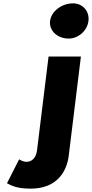

<svg xmlns="http://www.w3.org/2000/svg" viewBox="-20 -850 548 1145"><path d="M415.4 -830C348.4 -830 285.8 -783 278.6 -725C271.5 -667 322.6 -620 389.7 -620C447.7 -620 500.4 -667 507.5 -725C514.7 -783 473.4 -830 415.4 -830ZM269.6 -513H462.5L389.8 79C378.7 170 321.8 275 163.1 275C74.7 275 45.3 254 21.6 243L94.2 100C94.2 100 115.4 115 137.4 115C169.5 115 195.1 93 201 45Z"/></svg>

Font: Hussar
Style: BdSuprExtOblOne
Weight: 700
Foundry: Cannot Into Space Fonts
Version: Version 2.00